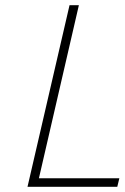

<svg xmlns="http://www.w3.org/2000/svg" viewBox="-20 -720 481 740"><path d="M432 0H86L248 -700H284L130 -33H440Z"/></svg>

Font: TitilliumWebThinItalic
Style: Thin Italic
Weight: 200
Italic angle: -13°
Version: Version 1.001;PS 57.000;hotconv 1.0.70;makeotf.lib2.5.55311